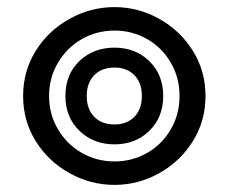

<svg xmlns="http://www.w3.org/2000/svg" viewBox="-20 -515 643 540"><path d="M45 -245Q45 -315 80.5 -372Q116 -429 175.5 -462Q235 -495 302 -495Q369 -495 428 -462Q487 -429 522.5 -372Q558 -315 558 -245Q558 -175 522.5 -118Q487 -61 428 -28Q369 5 302 5Q235 5 175.5 -28Q116 -61 80.5 -118Q45 -175 45 -245ZM485 -245Q485 -296 460.5 -338.5Q436 -381 394 -405Q352 -429 302 -429Q252 -429 210 -405Q168 -381 143 -338.5Q118 -296 118 -245Q118 -194 143 -151.5Q168 -109 210 -85Q252 -61 302 -61Q352 -61 394 -85Q436 -109 460.5 -151.5Q485 -194 485 -245ZM164 -245Q164 -306 203.5 -343.5Q243 -381 302 -381Q361 -381 400 -343Q439 -305 439 -245Q439 -185 400 -147Q361 -109 302 -109Q243 -109 203.5 -147Q164 -185 164 -245ZM379 -245Q379 -282 358 -303.5Q337 -325 302 -325Q266 -325 245 -303.5Q224 -282 224 -245Q224 -208 245 -186.5Q266 -165 302 -165Q337 -165 358 -186.5Q379 -208 379 -245Z"/></svg>

Font: Niramit
Style: Regular
Weight: 400
Version: Version 1.000; ttfautohint (v1.6)